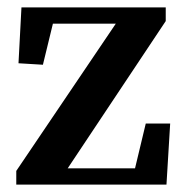

<svg xmlns="http://www.w3.org/2000/svg" viewBox="-20 -499 500 519"><path d="M24 0V-37L293 -435H123L96 -324L30 -328L38 -479H428V-442L163 -44H345L374 -165H440L430 0Z"/></svg>

Font: Source Serif Pro Semibold
Style: Regular
Weight: 600
Designer: Frank Grießhammer
Foundry: Adobe Systems Incorporated
Version: Version 3.000;hotconv 1.0.109;makeotfexe 2.5.65596